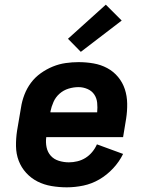

<svg xmlns="http://www.w3.org/2000/svg" viewBox="-20 -794 640 822"><path d="M266 8Q233 8 200.5 2.5Q168 -3 140.5 -17Q113 -31 92 -54Q71 -77 60 -106Q49 -135 48.5 -168Q48 -201 53 -234L70 -334Q74 -361 84.5 -388.5Q95 -416 112.5 -439.5Q130 -463 154.5 -480.5Q179 -498 206 -509Q233 -520 261 -524Q289 -528 316 -528Q349 -528 380.5 -522.5Q412 -517 439 -502.5Q466 -488 485.5 -464.5Q505 -441 514.5 -412Q524 -383 524.5 -350.5Q525 -318 520 -286L507 -207H178Q175 -184 179.5 -163Q184 -142 197.5 -127Q211 -112 232 -105.5Q253 -99 275 -99Q293 -99 311.5 -103.5Q330 -108 346 -118Q362 -128 374.5 -143Q387 -158 395 -176L507 -135Q491 -102 464.5 -73.5Q438 -45 405.5 -26Q373 -7 337 0.5Q301 8 266 8ZM196 -313H396Q398 -334 396 -354Q394 -374 383.5 -389.5Q373 -405 354.5 -413Q336 -421 316 -421Q295 -421 273.5 -414.5Q252 -408 235 -393Q218 -378 209 -357.5Q200 -337 196 -317ZM326 -572 271 -628 433 -774 501 -706Z"/></svg>

Font: Iosevka Aile Extrabold
Style: Italic
Weight: 800
Italic angle: -9°
Designer: Belleve Invis
Foundry: Belleve Invis
Version: Version 31.1.0; ttfautohint (v1.8.4)